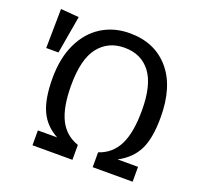

<svg xmlns="http://www.w3.org/2000/svg" viewBox="-123 -836 1008 971"><g transform="rotate(20 381.5 -350.5)"><path d="M686 0H471V-80Q541 -103 574 -169Q607 -235 607 -354Q607 -492 557 -557.5Q507 -623 417 -623Q329 -623 278 -558Q227 -493 227 -353Q227 -235 259.5 -169.5Q292 -104 362 -80V0H147V-80H251Q185 -115 155.5 -179Q126 -243 126 -353Q126 -463 163.5 -541Q201 -619 266.5 -660Q332 -701 417 -701Q551 -701 629.5 -610.5Q708 -520 708 -354Q708 -241 677 -179Q646 -117 576 -80H686ZM110 -486H44L47 -697L145 -689Z"/></g></svg>

Font: Trujillo
Style: Regular
Weight: 400
Designer: Fira Sans original fonts by bBox Type GmbH, Carrois Corporate GbR, & Edenspiekermann AG / Changes by Cristiano Sobral
Foundry: Fira Sans original fonts by bBox Type GmbH, Carrois Corporate GbR, & Edenspiekermann AG / Changes by Cristiano Sobral
Version: Version 4.301;October 17, 2021;FontCreator 14.0.0.2814 64-bi